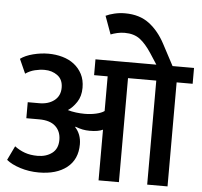

<svg xmlns="http://www.w3.org/2000/svg" viewBox="-59 -953 1069 1015"><g transform="rotate(5 476.0 -446.0)"><path d="M31 -604Q57 -623 98 -633.5Q139 -644 179 -644Q218 -644 253.5 -634Q289 -624 315.5 -603.5Q342 -583 358 -552.5Q374 -522 374 -480Q374 -435 353 -403.5Q332 -372 307 -356Q327 -350 350.5 -347Q374 -344 397 -344Q429 -344 457.5 -350.5Q486 -357 501 -368V-552H429V-636H752L715 -693Q683 -742 651.5 -765.5Q620 -789 571 -789Q551 -789 531.5 -784.5Q512 -780 497 -774L462 -870Q480 -879 507.5 -885.5Q535 -892 564 -892Q641 -892 692 -853.5Q743 -815 778 -749L838 -636H952V-552H867V0H759V-552H609V0H501V-269Q477 -257 431 -257Q411 -257 393.5 -260.5Q376 -264 355 -272L353 -270Q386 -234 386 -181Q386 -101 331 -57.5Q276 -14 182 -14Q130 -14 83 -29Q36 -44 10 -66L46 -141Q71 -122 100.5 -111.5Q130 -101 168 -101Q214 -101 245 -124.5Q276 -148 276 -195Q276 -240 247 -267Q218 -294 160 -294H92V-379H149Q200 -378 232 -402.5Q264 -427 264 -471Q264 -514 235 -535.5Q206 -557 166 -557Q141 -557 114.5 -550.5Q88 -544 65 -528Z"/></g></svg>

Font: Mukta SemiBold
Style: Regular
Weight: 600
Designer: Girish Dalvi and Yashodeep Gholap
Foundry: Ek Type
Version: Version 2.538;PS 1.002;hotconv 16.6.51;makeotf.lib2.5.65220;